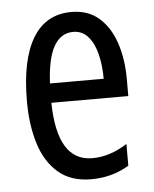

<svg xmlns="http://www.w3.org/2000/svg" viewBox="-45 -585 508 634"><g transform="rotate(-5 209.0 -268.0)"><path d="M215 -546Q270 -546 306 -514.5Q342 -483 360 -429.5Q378 -376 378 -309V-253H123Q126 -59 242 -59Q271 -59 299.5 -68Q328 -77 358 -96V-24Q302 10 233 10Q165 10 123 -26.5Q81 -63 62 -125Q43 -187 43 -265Q43 -402 86.5 -474Q130 -546 215 -546ZM215 -480Q174 -480 151 -440Q128 -400 124 -317H302Q302 -361 293 -398Q284 -435 264.5 -457.5Q245 -480 215 -480Z"/></g></svg>

Font: Noto Sans Oriya ExtCond
Style: Regular
Weight: 400
Width: 2
Designer: Amélie Bonet and Sol Matas
Foundry: Google LLC
Version: Version 2.006; ttfautohint (v1.8.4.7-5d5b)